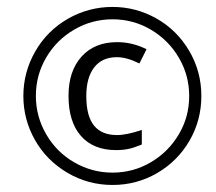

<svg xmlns="http://www.w3.org/2000/svg" viewBox="-20 -771 622 554"><path d="M317.4 -606Q274.4 -606 251.7 -576.4Q229 -546.9 229 -494.1Q229 -436 251.2 -408.7Q273.4 -381.3 317.4 -381.3Q345.2 -381.3 389.2 -396V-354Q366.7 -344.7 350.6 -341.3Q334.5 -337.9 314.9 -337.9Q249.5 -337.9 213.6 -378.7Q177.7 -419.4 177.7 -494.6Q177.7 -565.9 215.3 -607.7Q252.9 -649.4 317.9 -649.4Q362.3 -649.4 402.8 -628.9L382.3 -587.9Q345.7 -606 317.4 -606ZM47.4 -494.1Q47.4 -562.5 81.5 -622.3Q115.7 -682.1 175.5 -716.6Q235.4 -751 304.7 -751Q372.1 -751 431.2 -717.8Q490.2 -684.6 525.6 -624.8Q561 -564.9 561 -494.1Q561 -424.3 526.9 -365.2Q492.7 -306.2 433.6 -271.7Q374.5 -237.3 304.7 -237.3Q233.9 -237.3 174.1 -272.7Q114.3 -308.1 80.8 -367.2Q47.4 -426.3 47.4 -494.1ZM83.5 -494.1Q83.5 -435.1 113.3 -383.5Q143.1 -332 194.3 -302.5Q245.6 -272.9 304.7 -272.9Q364.3 -272.9 415 -302.7Q465.8 -332.5 495.8 -383.1Q525.9 -433.6 525.9 -494.1Q525.9 -553.7 496.1 -604.5Q466.3 -655.3 415.5 -685.3Q364.7 -715.3 304.7 -715.3Q245.1 -715.3 194.1 -685.5Q143.1 -655.8 113.3 -605Q83.5 -554.2 83.5 -494.1Z"/></svg>

Font: CAA NEO Sans
Style: Italic
Weight: 400
Italic angle: -12°
Version: Version 1.10